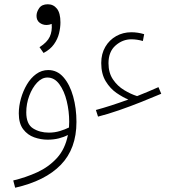

<svg xmlns="http://www.w3.org/2000/svg" viewBox="-20 -649 819 899"><path d="M439 -103 429 -134Q496 -152 581 -183Q556 -193 526 -213.5Q496 -234 475 -268.5Q454 -303 454 -354Q454 -397 473 -429.5Q492 -462 524 -480Q556 -498 595 -498Q625 -498 655 -489L649 -457Q621 -465 595 -465Q554 -465 521 -436Q488 -407 488 -353Q488 -308 509 -277Q530 -246 561.5 -227Q593 -208 622 -199Q675 -220 722 -241L735 -210Q695 -193 642.5 -172Q590 -151 536.5 -132.5Q483 -114 439 -103ZM51 230 42 196Q101 182 154.5 157.5Q208 133 246.5 91Q285 49 298 -17Q279 -7 255 -1Q231 5 203 5Q171 5 140 -6Q109 -17 88.5 -44Q68 -71 68 -118Q68 -152 78 -187.5Q88 -223 106 -253.5Q124 -284 149.5 -302.5Q175 -321 206 -321Q248 -321 277.5 -287Q307 -253 322.5 -197.5Q338 -142 338 -78Q338 47 265 122.5Q192 198 51 230ZM103 -123Q103 -68 134.5 -48Q166 -28 209 -28Q236 -28 260.5 -35.5Q285 -43 303 -52Q304 -65 304 -79Q304 -128 292.5 -175.5Q281 -223 258 -254.5Q235 -286 202 -286Q176 -286 153.5 -262Q131 -238 117 -200.5Q103 -163 103 -123ZM184 -401 165 -428Q201 -451 213 -477Q225 -503 222 -537Q210 -532 198 -532Q179 -532 165 -543Q151 -554 151 -575Q151 -593 163.5 -611Q176 -629 204 -629Q230 -629 246.5 -608.5Q263 -588 263 -544Q263 -520 256.5 -493Q250 -466 232.5 -441.5Q215 -417 184 -401Z"/></svg>

Font: Noto Sans Arabic Cond ExtLt
Style: Regular
Weight: 200
Width: 3
Designer: Monotype Design Team, Nadine Chahine, Nizar Qandah and Khaled Hosny
Foundry: Monotype Imaging Inc.
Version: Version 2.012; ttfautohint (v1.8.4.7-5d5b)